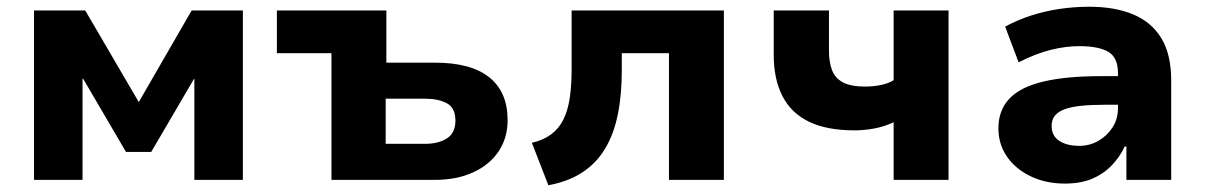

<svg xmlns="http://www.w3.org/2000/svg" viewBox="-20 -534 3578 570"><path d="M81 0V-503H233L392 -231L549 -503H701V0H557V-300H556L429 -83H354L227 -300H225V0Z M964 0V-376H802V-503H1127V-348H1271Q1378 -348 1432.5 -304.5Q1487 -261 1487 -177Q1487 -125 1460.5 -85Q1434 -45 1385 -22.5Q1336 0 1271 0ZM1125 -107H1242Q1281 -107 1306.5 -123Q1332 -139 1332 -176Q1332 -214 1306.5 -227.5Q1281 -241 1242 -241H1125Z M1608 16 1559 -110Q1593 -118 1616 -135Q1639 -152 1652.5 -179Q1666 -206 1671.5 -243.5Q1677 -281 1677 -331V-503H2129V0H1966V-376H1826V-326Q1826 -252 1814 -193.5Q1802 -135 1776 -92Q1750 -49 1708.5 -22Q1667 5 1608 16Z M2633 0V-171Q2605 -158 2575 -152.5Q2545 -147 2517 -147Q2435 -147 2382 -172.5Q2329 -198 2303 -248.5Q2277 -299 2277 -371V-503H2441V-384Q2441 -350 2450 -326Q2459 -302 2482.5 -289.5Q2506 -277 2548 -277Q2572 -277 2594.5 -281.5Q2617 -286 2633 -296V-503H2796V0Z M3141 11Q3085 11 3040 -10.5Q2995 -32 2969.5 -69Q2944 -106 2944 -153Q2944 -206 2976 -240.5Q3008 -275 3076 -291.5Q3144 -308 3251 -308H3320V-223H3260Q3220 -223 3190.5 -220Q3161 -217 3141.5 -210Q3122 -203 3112 -191Q3102 -179 3102 -160Q3102 -131 3124.5 -116Q3147 -101 3184 -101Q3215 -101 3241 -116Q3267 -131 3283 -156Q3299 -181 3299 -213V-317Q3299 -363 3270.5 -380Q3242 -397 3184 -397Q3144 -397 3099.5 -386Q3055 -375 3004 -349L2964 -455Q3001 -475 3041.5 -488Q3082 -501 3125.5 -507.5Q3169 -514 3214 -514Q3289 -514 3343.5 -491.5Q3398 -469 3427.5 -421Q3457 -373 3457 -295V0H3324V-99H3319Q3304 -67 3279.5 -42Q3255 -17 3221.5 -3Q3188 11 3141 11Z"/></svg>

Font: Nunito Sans 7pt ExtraBold
Style: Regular
Weight: 800
Designer: Vernon Adams
Foundry: Vernon Adams
Version: Version 3.101;gftools[0.9.27]